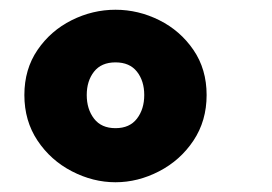

<svg xmlns="http://www.w3.org/2000/svg" viewBox="-20 -736 559 394"><path d="M30 -541Q30 -594 57 -633.5Q84 -673 127 -694.5Q170 -716 217 -716Q264 -716 307 -694.5Q350 -673 377 -633.5Q404 -594 404 -541Q404 -488 377 -447.5Q350 -407 306.5 -384.5Q263 -362 217 -362Q171 -362 127.5 -384.5Q84 -407 57 -447.5Q30 -488 30 -541ZM276 -541Q276 -570 261 -589Q246 -608 217 -608Q188 -608 173 -589Q158 -570 158 -541Q158 -512 173 -492.5Q188 -473 217 -473Q246 -473 261 -492.5Q276 -512 276 -541Z"/></svg>

Font: Fira Sans Black
Style: Regular
Weight: 900
Designer: Carrois Corporate & Edenspiekermann AG
Foundry: Carrois Corporate GbR & Edenspiekermann AG
Version: Version 4.203